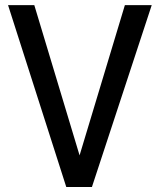

<svg xmlns="http://www.w3.org/2000/svg" viewBox="-20 -748 639 768"><path d="M586.9 -727.5 347.7 0H245.1L12.2 -727.5H117.2L298.3 -126.5L479.5 -727.5Z"/></svg>

Font: Coda
Style: Regular
Weight: 400
Designer: vernon adams
Foundry: vernon adams
Version: Version 2.001; ttfautohint (v0.8) -r 50 -G 200 -x